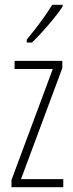

<svg xmlns="http://www.w3.org/2000/svg" viewBox="-20 -784 307 804"><path d="M245 0H28V-30L201 -495H41V-529H241V-499L68 -34H245ZM242 -756Q226 -732 203.5 -704.5Q181 -677 157 -650.5Q133 -624 114 -606H92V-618Q125 -658 150 -692Q175 -726 199 -764H242Z"/></svg>

Font: Noto Sans Gurmukhi ExtraCondensed ExtraLight
Style: Regular
Weight: 200
Width: 2
Designer: Jelle Bosma - Monotype Design Team
Foundry: Monotype Imaging Inc.
Version: Version 2.004; ttfautohint (v1.8.4.7-5d5b)